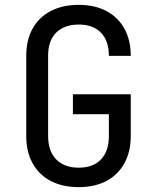

<svg xmlns="http://www.w3.org/2000/svg" viewBox="-20 -760 640 790"><path d="M304 10Q238 10 189.5 -15Q141 -40 114.5 -87.5Q88 -135 88 -200V-530Q88 -596 114.5 -643Q141 -690 189.5 -715Q238 -740 304 -740Q370 -740 418 -714.5Q466 -689 492 -642Q518 -595 518 -530H428Q428 -592 395.5 -625.5Q363 -659 304 -659Q245 -659 211.5 -626Q178 -593 178 -531V-200Q178 -138 211.5 -104Q245 -70 304 -70Q363 -70 395.5 -104Q428 -138 428 -200V-290H280V-372H518V-200Q518 -136 492 -88.5Q466 -41 418 -15.5Q370 10 304 10Z"/></svg>

Font: JetBrains Mono Zero
Style: Regular-Zero
Weight: 400
Designer: Philipp Nurullin, Konstantin Bulenkov
Foundry: JetBrains
Version: Version 2.211